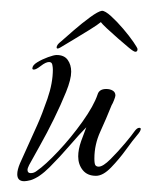

<svg xmlns="http://www.w3.org/2000/svg" viewBox="-20 -337 281 356"><path d="M37 -3Q33 -2 30 -1.5Q27 -1 25 -1Q12 -1 12 -14Q12 -22 17 -34L49 -105Q58 -125 68 -154Q78 -183 78 -208Q78 -212 77 -217Q76 -222 71 -222Q65 -222 56 -215Q47 -208 43 -208Q40 -208 40 -210Q40 -216 49 -221.5Q58 -227 69 -231Q80 -235 85 -235Q99 -235 105.5 -226Q112 -217 112 -204Q112 -190 102.5 -166.5Q93 -143 80 -116.5Q67 -90 54 -67Q41 -44 34 -31Q31 -25 31 -22Q31 -16 37 -16Q43 -16 48 -20Q64 -31 88 -56.5Q112 -82 133 -111.5Q154 -141 161 -162Q164 -172 177 -172Q184 -172 189 -169Q194 -166 194 -160Q194 -158 191.5 -151.5Q189 -145 187 -142Q177 -117 166 -93Q155 -69 155 -43Q155 -33 157 -30.5Q159 -28 163 -28Q171 -28 185 -42Q199 -56 212 -71.5Q225 -87 229 -93Q234 -100 238 -100Q241 -100 241 -98Q241 -94 234 -86Q227 -78 214 -60Q201 -42 186 -26.5Q171 -11 158 -11Q142 -11 133.5 -21.5Q125 -32 125 -47Q125 -60 130.5 -75.5Q136 -91 140 -101Q128 -89 109.5 -67.5Q91 -46 72 -27Q53 -8 37 -3ZM231 -241Q228 -241 219 -248.5Q210 -256 198.5 -266Q187 -276 178 -284.5Q169 -293 167 -296Q161 -291 146.5 -282Q132 -273 117 -264Q102 -255 92 -249Q90 -248 89 -247.5Q88 -247 87 -247Q85 -247 85 -249Q85 -254 93 -260Q102 -268 117 -281Q132 -294 147 -305Q162 -316 169 -317Q175 -317 186 -307Q197 -297 208.5 -283.5Q220 -270 227.5 -259Q235 -248 235 -246Q235 -241 231 -241Z"/></svg>

Font: Fuggles
Style: Regular
Weight: 400
Designer: Rob Leuschke
Foundry: Robert E. Leuschke
Version: Version 1.100; ttfautohint (v1.8.3)